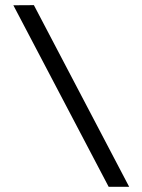

<svg xmlns="http://www.w3.org/2000/svg" viewBox="-20 -716 546 736"><path d="M396.5 0 31.2 -695.8 109.9 -696.3 475.1 0Z"/></svg>

Font: Kay Pho Du Medium
Style: Regular
Weight: 500
Designer: Victor Gaultney, Khu Oo Reh
Foundry: SIL International
Version: Version 3.000